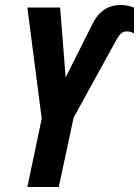

<svg xmlns="http://www.w3.org/2000/svg" viewBox="-20 -744 553 764"><path d="M88.9 0 146 -272 88.9 -713.9H219.2L241.2 -436L348.1 -648.9Q362.3 -677.2 379.9 -693.6Q397.5 -710 417.7 -717Q438 -724.1 460 -724.1Q473.6 -724.1 488 -721.4Q502.4 -718.8 513.2 -713.9V-610.8Q508.3 -614.3 501 -616.7Q493.7 -619.1 483.9 -619.1Q474.6 -619.1 467.5 -615Q460.4 -610.8 454.6 -603Q448.7 -595.2 441.9 -583L272.9 -275.9L213.9 0Z"/></svg>

Font: Open Sans Condensed
Style: Italic
Weight: 400
Width: 3
Italic angle: -12°
Designer: Monotype Design Team
Foundry: Monotype Imaging Inc.
Version: Version 3.000